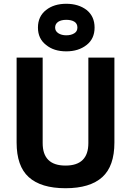

<svg xmlns="http://www.w3.org/2000/svg" viewBox="-20 -985 694 1017"><path d="M522 -47Q586 -105 586 -230V-680H448V-227Q448 -108 327 -108Q206 -108 206 -227V-680H68V-230Q68 -105 132 -47Q197 12 327 12Q457 12 522 -47ZM331 -713Q396 -713 439 -747Q481 -780 481 -839Q481 -898 439 -932Q396 -965 331 -965Q266 -965 224 -932Q181 -898 181 -839Q181 -780 224 -747Q265 -713 331 -713ZM331 -798Q306 -798 289 -809Q272 -820 272 -839Q272 -859 289 -870Q305 -880 331 -880Q358 -880 374 -870Q390 -860 390 -839Q390 -819 374 -809Q357 -798 331 -798Z"/></svg>

Font: Online Auction - Bold
Style: Bold
Weight: 500
Designer: Mohamed Mostafa, the designer of Online Auction
Foundry: Kief Type Foundry
Version: ""